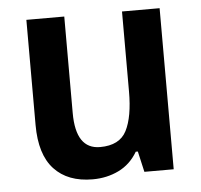

<svg xmlns="http://www.w3.org/2000/svg" viewBox="-45 -590 676 646"><g transform="rotate(-5 293.5 -267.0)"><path d="M517 -544V0H418L402 -70H395Q371 -29 331 -9.5Q291 10 243 10Q159 10 113 -39.5Q67 -89 67 -189V-544H195V-218Q195 -96 277 -96Q343 -96 366.5 -142Q390 -188 390 -274V-544Z"/></g></svg>

Font: Noto Sans Bengali SemiCondensed SemiBold
Style: Regular
Weight: 600
Width: 4
Designer: Joana Ranito - Universal Thirst; Jelle Bosma - Monotype Design Team
Foundry: Universal Thirst ehf.
Version: Version 3.000; ttfautohint (v1.8.4.7-5d5b)